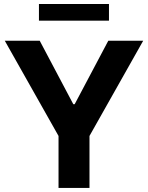

<svg xmlns="http://www.w3.org/2000/svg" viewBox="-20 -929 732 949"><path d="M3.7 -727.5H176.4L342.2 -414.1H349.2L515.2 -727.5H687.7L422.3 -257V0H269.3V-257ZM518.6 -909.2V-826.8H172.5V-909.2Z"/></svg>

Font: Inter Tight
Style: Regular
Weight: 400
Designer: Rasmus Andersson
Foundry: rsms
Version: Version 3.002